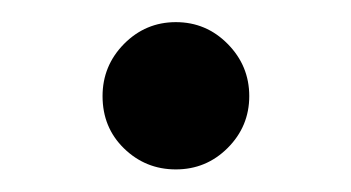

<svg xmlns="http://www.w3.org/2000/svg" viewBox="-20 -150 311 170"><path d="M70.8 -64.9Q70.8 -91.8 89.8 -111.1Q108.9 -130.4 135.7 -130.4Q162.6 -130.4 181.6 -111.1Q200.7 -91.8 200.7 -64.9Q200.7 -38.1 181.6 -19Q162.6 0 135.7 0Q108.9 0 89.8 -18.6Q70.8 -37.1 70.8 -64.9Z"/></svg>

Font: Vazirmatn UI
Style: Regular
Weight: 400
Designer: Saber Rastikerdar
Foundry: Saber Rastikerdar
Version: Version 33.003